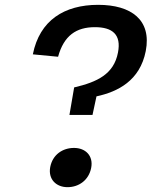

<svg xmlns="http://www.w3.org/2000/svg" viewBox="-20 -762 660 795"><path d="M259.5 13C306.5 13 347.5 -16 357.5 -66.5C367.5 -117.5 333.5 -149.5 286.5 -149.5C239.5 -149.5 198 -122 188 -70.5C178.5 -20 212.5 13 259.5 13ZM116 -537 220.5 -527C244.5 -614.5 295.5 -649.5 373 -649.5C445.5 -649.5 483 -619 468.5 -544.5C451.5 -455 383 -422.5 287 -400L267.5 -286H363L379.5 -363C468 -382 559.5 -428 583.5 -550.5C608.5 -679.5 523.5 -742 386.5 -742C246.5 -742 144 -678 116 -537Z"/></svg>

Font: Monaspace Krypton Medium
Style: Italic
Weight: 500
Italic angle: -11°
Designer: Riley Cran & the Lettermatic Team
Foundry: Lettermatic
Version: Version 1.101 (Monaspace Krypton)